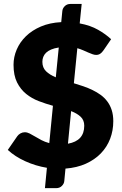

<svg xmlns="http://www.w3.org/2000/svg" viewBox="-20 -847 620 972"><path d="M217.5 2.5Q160 -7 107.8 -30.8Q55.5 -54.5 19.5 -88L67.5 -157.5Q73.5 -166 83.8 -171.8Q94 -177.5 105.5 -177.5Q117.5 -177.5 130 -171.2Q142.5 -165 157.2 -156Q172 -147 189.5 -137.8Q207 -128.5 229.5 -122.5L248 -311.5Q212 -321.5 176.5 -335Q141 -348.5 112.5 -371.5Q84 -394.5 66.2 -430Q48.5 -465.5 48.5 -519Q48.5 -558.5 64.5 -596Q80.5 -633.5 111.2 -663.5Q142 -693.5 187 -712.8Q232 -732 290 -735L295.5 -790.5Q296.5 -804.5 307.8 -815.8Q319 -827 336.5 -827H393.5L383.5 -728.5Q437.5 -718.5 476.5 -696.2Q515.5 -674 542.5 -648.5L504.5 -593Q496 -580.5 487.2 -574.8Q478.5 -569 466.5 -569Q458.5 -569 448.5 -572.5Q438.5 -576 426.5 -581.2Q414.5 -586.5 400.8 -592.5Q387 -598.5 371.5 -603L354 -425.5Q378 -418.5 402 -410.2Q426 -402 448.2 -391.2Q470.5 -380.5 489.8 -366.5Q509 -352.5 523.2 -333.5Q537.5 -314.5 545.5 -289.8Q553.5 -265 553.5 -233.5Q553.5 -186 537.5 -144.2Q521.5 -102.5 490.5 -70.5Q459.5 -38.5 414.5 -18.2Q369.5 2 311.5 6.5L305.5 69Q304.5 83 293.2 94.2Q282 105.5 264.5 105.5H207.5ZM406.5 -210.5Q406.5 -239 388.2 -256Q370 -273 340 -284.5L324 -119.5Q406.5 -134 406.5 -210.5ZM194.5 -534Q194.5 -504.5 213.2 -486.2Q232 -468 262.5 -455.5L277.5 -606.5Q254.5 -603 238.8 -596.2Q223 -589.5 213.2 -580Q203.5 -570.5 199 -558.8Q194.5 -547 194.5 -534Z"/></svg>

Font: Lato Black
Style: Regular
Weight: 900
Designer: Lukasz Dziedzic
Foundry: tyPoland Lukasz Dziedzic
Version: Version 2.007; 2014-02-27